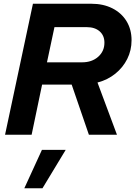

<svg xmlns="http://www.w3.org/2000/svg" viewBox="-20 -720 723 1026"><path d="M7 0 156 -700H468Q532 -700 580.5 -675.5Q629 -651 656 -607Q683 -563 683 -505Q683 -451 660 -405Q637 -359 596 -326Q555 -293 501 -279L605 0H455L363 -268H205L149 0ZM231 -387H419Q471 -387 504.5 -416.5Q538 -446 538 -492Q538 -530 512.5 -552.5Q487 -575 443 -575H271ZM110 286 204 81H331L207 286Z"/></svg>

Font: Red Hat Display
Style: Bold Italic
Weight: 700
Italic angle: -12°
Designer: Pentagram, MCKL
Foundry: Pentagram, MCKL
Version: Version 1.023; ttfautohint (v1.8.3)